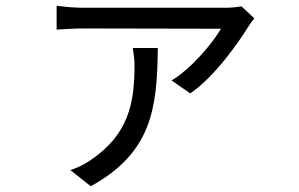

<svg xmlns="http://www.w3.org/2000/svg" viewBox="-20 -569 1040 668"><path d="M442 -402C445 -382 448 -362 448 -343C448 -212 429 -102 294 -11C271 5 247 15 225 23L296 79C507 -38 527 -189 529 -402ZM820 -547C807 -544 780 -542 765 -542H271C241 -542 205 -545 177 -549V-466C208 -468 241 -470 271 -470L749 -469C720 -420 648 -332 577 -289L642 -244C732 -306 816 -431 845 -478C850 -486 859 -498 865 -505Z"/></svg>

Font: Noto Sans T Chinese Regular
Style: Regular
Weight: 400
Designer: Ryoko NISHIZUKA (kana & ideographs); Paul D. Hunt (Latin, Greek & Cyrillic); Wenlong ZHANG (bopomofo); Sandoll Communica
Foundry: Adobe Systems Incorporated
Version: Version 1.000;PS 1;hotconv 1.0.78;makeotf.lib2.5.61930